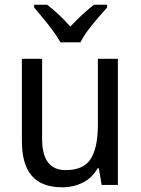

<svg xmlns="http://www.w3.org/2000/svg" viewBox="-20 -786 599 816"><path d="M481 -536V0H412L400 -71H395Q372 -30 332 -10Q292 10 245 10Q157 10 115 -39Q73 -88 73 -186V-536H159V-195Q159 -63 259 -63Q336 -63 366 -111.5Q396 -160 396 -255V-536ZM237 -606Q225 -628 205.5 -654.5Q186 -681 164.5 -707Q143 -733 125 -754V-766H180Q203 -749 229 -724.5Q255 -700 279 -673Q305 -701 329 -723Q353 -745 379 -766H435V-754Q418 -735 395.5 -709Q373 -683 353 -656Q333 -629 322 -606Z"/></svg>

Font: Noto Sans SemiCondensed
Style: Regular
Weight: 400
Width: 4
Designer: Monotype Design Team
Foundry: Monotype Imaging Inc.
Version: Version 2.013; ttfautohint (v1.8.4.7-5d5b)